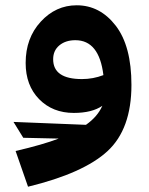

<svg xmlns="http://www.w3.org/2000/svg" viewBox="-20 -427 565 726"><path d="M270 -407Q358 -407 417.5 -330Q477 -253 477 -106Q477 61 386.5 144.5Q296 228 86 279L39 144Q142 120 202 97L68 94L31 34L305 45Q349 14 367 -27Q328 0 259 0Q179 0 128 -52Q77 -104 77 -189Q77 -283 134 -345Q191 -407 270 -407ZM181 -203Q181 -128 290 -128Q332 -128 371 -143Q355 -275 265 -275Q228 -275 204.5 -255.5Q181 -236 181 -203Z"/></svg>

Font: FiraGO
Style: Bold
Weight: 700
Designer: bBox Type
Foundry: bBox Type GmbH
Version: Version 1.001;PS 001.001;hotconv 1.0.88;makeotf.lib2.5.64775